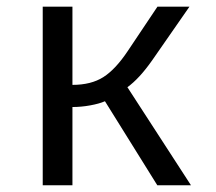

<svg xmlns="http://www.w3.org/2000/svg" viewBox="-20 -548 640 568"><path d="M106.4 -528.3H194.3V-296.9Q249.5 -296.9 285.6 -319.8Q321.8 -342.8 357.9 -397L445.8 -528.3H540.5L430.2 -369.6Q392.1 -315.4 356.9 -290L544.9 0H445.3L290.5 -248.5Q273.9 -241.2 247.1 -236.3Q220.2 -231.4 194.3 -231.4V0H106.4Z"/></svg>

Font: Cousine
Style: Regular
Weight: 400
Monospace: yes
Designer: Steve Matteson
Foundry: Monotype Imaging Inc.
Version: Version 1.21